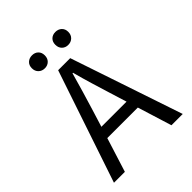

<svg xmlns="http://www.w3.org/2000/svg" viewBox="-229 -937 1058 1058"><g transform="rotate(-45 300.0 -408.0)"><path d="M232 -367 201 -267H397L366 -367Q349 -422 332.5 -476.5Q316 -531 301 -588H297Q281 -531 265 -476.5Q249 -422 232 -367ZM32 0 253 -656H347L568 0H480L418 -200H180L117 0ZM209 -715Q187 -715 172.5 -729Q158 -743 158 -766Q158 -789 172.5 -802.5Q187 -816 209 -816Q231 -816 245 -802.5Q259 -789 259 -766Q259 -743 245 -729Q231 -715 209 -715ZM391 -715Q369 -715 355 -729Q341 -743 341 -766Q341 -789 355 -802.5Q369 -816 391 -816Q413 -816 427.5 -802.5Q442 -789 442 -766Q442 -743 427.5 -729Q413 -715 391 -715Z"/></g></svg>

Font: Source Code Pro
Style: Regular
Weight: 400
Monospace: yes
Designer: Paul D. Hunt, Teo Tuominen
Foundry: Adobe Systems Incorporated
Version: Version 2.030;PS 1.000;hotconv 16.6.51;makeotf.lib2.5.65220